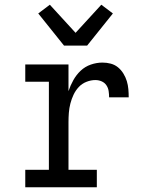

<svg xmlns="http://www.w3.org/2000/svg" viewBox="-20 -793 640 813"><path d="M87 0V-74H187V-447H87V-520H270V-407Q278 -431 290.5 -453.5Q303 -476 321.5 -493.5Q340 -511 364.5 -519.5Q389 -528 414 -528Q432 -528 449 -523.5Q466 -519 479.5 -508Q493 -497 502.5 -481.5Q512 -466 517 -449.5Q522 -433 523.5 -415.5Q525 -398 525 -381H442Q442 -394 440 -407.5Q438 -421 430.5 -432Q423 -443 410.5 -448.5Q398 -454 384 -454Q365 -454 346 -446.5Q327 -439 313.5 -424.5Q300 -410 291.5 -392Q283 -374 278 -354.5Q273 -335 271.5 -315Q270 -295 270 -276V-74H390V0ZM251 -600 142 -736 191 -773 300 -654 409 -773 458 -736 349 -600Z"/></svg>

Font: Iosevka Etoile
Style: Regular
Weight: 400
Designer: Belleve Invis
Foundry: Belleve Invis
Version: Version 33.2.4